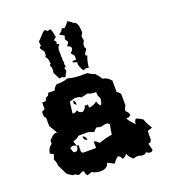

<svg xmlns="http://www.w3.org/2000/svg" viewBox="-148 -935 916 1039"><g transform="rotate(-20 310.0 -415.5)"><path d="M360 -828C376 -820 385 -813 386 -808C406 -808 415 -786 415 -740C413 -740 409 -735 405 -724C405 -717 407 -709 409 -700C402 -689 399 -681 399 -674V-665L405 -655V-652L390 -629V-620C392 -620 395 -618 399 -616C392 -603 387 -581 383 -551L367 -554C364 -554 358 -552 353 -548C346 -554 340 -567 334 -587V-603C324 -603 316 -606 311 -610C311 -614 314 -615 318 -616H334V-639L318 -658C329 -668 334 -677 334 -684C332 -693 326 -698 315 -698V-704L325 -717V-724L315 -740C315 -746 317 -752 321 -759L293 -776C295 -776 316 -787 318 -802C323 -802 327 -800 331 -798C337 -798 346 -809 360 -828ZM230 -824C237 -821 240 -817 240 -814L256 -818H259C274 -792 267 -775 274 -770L257 -756C260 -750 264 -747 267 -747L264 -730C273 -730 277 -728 277 -724C267 -718 264 -706 264 -689C264 -674 265 -655 265 -632L269 -626C267 -622 265 -618 265 -616L269 -600C265 -598 261 -596 259 -596L263 -577C254 -562 249 -552 249 -548H240L230 -554L214 -551C203 -575 197 -587 195 -587C195 -589 195 -597 197 -613C197 -619 195 -625 191 -632C191 -638 193 -642 197 -642C195 -670 190 -684 181 -684L188 -694V-717C178 -728 172 -737 171 -743C174 -749 178 -752 181 -752L178 -776C207 -808 223 -824 227 -824ZM224 -215C226 -194 225 -195 244 -187C240 -205 240 -205 224 -215ZM311 -234C323 -231 329 -229 336 -229C342 -229 348 -231 358 -234H376L386 -225L376 -168C348 -166 326 -157 300 -149C289 -160 285 -164 272 -168V-130H196L188 -139V-177H178C178 -160 177 -163 168 -149H150L140 -177C149 -182 153 -184 158 -184C163 -184 168 -182 178 -177L168 -206C187 -210 191 -213 206 -225H262L292 -215ZM244 -414C242 -406 240 -402 240 -399C240 -394 244 -392 254 -385C253 -401 253 -404 244 -414ZM348 -404 358 -395ZM292 -366C288 -349 286 -350 272 -338C253 -342 253 -341 244 -357C230 -348 233 -348 216 -348L224 -414L254 -423C273 -422 279 -423 292 -414L328 -423C346 -415 356 -414 376 -414C376 -395 377 -392 386 -376C385 -357 384 -354 376 -338C363 -347 364 -350 358 -366C339 -353 334 -350 311 -348V-366ZM254 -537C232 -528 213 -527 188 -527C177 -516 172 -512 168 -499H130C125 -484 127 -485 112 -480L102 -461H82V-423L64 -414V-398C64 -387 65 -384 74 -376V-329L102 -281C85 -281 88 -281 74 -272L54 -253V-234C35 -220 31 -211 26 -187L46 -177L36 -149C44 -133 45 -129 46 -111L74 -54L102 -35C119 -35 116 -35 130 -26H140C154 -35 151 -35 168 -35C168 -18 169 -21 178 -7L206 -16C217 -8 235 -3 252 -3C275 -3 297 -12 300 -35L338 -16C349 -31 360 -46 370 -46C376 -46 381 -40 386 -26C403 -30 402 -31 414 -45C422 -26 427 -21 442 -7C454 -10 461 -12 468 -12C474 -12 480 -10 490 -7H496C507 -7 509 -7 518 -16C532 -7 529 -7 546 -7L556 -16L546 -54C561 -59 561 -58 566 -73V-121L594 -130C583 -149 572 -166 566 -187C552 -196 544 -201 528 -206C519 -192 518 -194 518 -177C503 -193 489 -206 480 -225C497 -225 494 -225 508 -234C502 -250 503 -252 490 -262C490 -279 491 -277 500 -291V-357C490 -372 491 -370 480 -376V-442C464 -460 456 -466 432 -471C423 -487 417 -494 404 -508C388 -513 380 -518 366 -527H342C312 -527 284 -528 254 -537Z"/></g></svg>

Font: GNUTypewriter
Style: Standard
Weight: 400
Version: Version 001.000